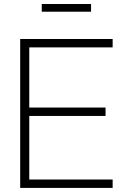

<svg xmlns="http://www.w3.org/2000/svg" viewBox="-20 -918 606 938"><path d="M78.6 0H530.3V-41H123V-351.6H495.6V-392.6H123V-686.5H530.3V-727.5H78.6ZM424.8 -898.4H184.1V-860.8H424.8Z"/></svg>

Font: Raveo Display Display ExLight
Style: Regular
Weight: 200
Designer: Jakub Foglar, Rasmus Andersson (Inter)
Foundry: Jakubfoglar.com
Version: Version 1.100;Glyphs 3.2.3 (3260)